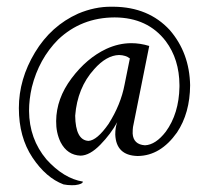

<svg xmlns="http://www.w3.org/2000/svg" viewBox="-20 -438 607 571"><path d="M374.5 -41Q376.5 -8.3 411.1 -5.9Q442.9 -7.3 473.1 -46.4Q512.2 -100.1 513.7 -179.7V-185.1Q513.2 -261.7 473.1 -315.4Q419.4 -385.7 321.3 -386.2Q320.8 -386.2 320.3 -386.2Q221.7 -385.7 152.8 -320.3Q95.7 -262.7 74.7 -178.7Q66.4 -142.6 66.4 -108.4Q66.9 -24.9 118.2 36.1Q169.4 92.8 226.6 102.1Q226.6 107.4 213.4 110.8Q203.6 113.3 192.9 112.8Q181.2 112.8 168.9 110.4Q116.7 90.8 76.4 30.3Q36.1 -30.3 36.1 -116.5Q36.1 -202.6 84 -282Q131.8 -361.3 212.4 -397.5Q262.2 -418.5 311 -418H317.9Q421.9 -417 484.9 -348.6Q543.5 -280.8 545.4 -184.6Q544.9 -101.6 506.3 -43.9Q457.5 24.9 390.6 25.9H388.2Q325.2 23.9 322.8 -38.1Q322.8 -59.6 328.6 -74.7Q309.6 -39.6 278.3 -7.6Q247.1 24.4 219.7 24.9Q180.2 23.4 160.2 -15.1Q146.5 -43.5 147 -78.1Q147.5 -144.5 192.6 -204.8Q237.8 -265.1 295.9 -292.5Q333 -309.6 370.6 -309.6Q397 -309.6 423.8 -301.3L375.5 -60.1Q374.5 -53.7 374.5 -41ZM334 -274.4Q296.4 -273.4 259.8 -231.9Q210 -176.8 203.6 -93.8Q204.6 -21 243.2 -19Q268.6 -20.5 302.7 -69.3Q339.4 -127 350.6 -187L366.2 -264.2Q354 -273.9 334 -274.4Z"/></svg>

Font: AMoshref-Thulth
Style: Regular
Weight: 400
Designer: Ali Moshref
Foundry: Ali Moshref
Version: Version 0.1